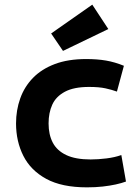

<svg xmlns="http://www.w3.org/2000/svg" viewBox="-20 -794 600 826"><path d="M354 12Q246 12 179 -24.5Q112 -61 80.5 -123.5Q49 -186 49 -263Q49 -320 67 -370.5Q85 -421 122 -459Q159 -497 216 -518.5Q273 -540 351 -540Q398 -540 436 -533.5Q474 -527 513 -511L483 -400Q461 -408 433.5 -414Q406 -420 363 -420Q298 -420 259.5 -399.5Q221 -379 205 -344Q189 -309 189 -263Q189 -215 207 -180.5Q225 -146 265 -127Q305 -108 370 -108Q402 -108 438 -112.5Q474 -117 502 -127L522 -13Q503 -6 478 -0.5Q453 5 422 8.5Q391 12 354 12ZM251 -575 200 -650 377 -774 446 -669Z"/></svg>

Font: Ubuntu Sans Mono
Style: Regular
Weight: 400
Monospace: yes
Designer: Dalton Maag Ltd
Foundry: Dalton Maag Ltd
Version: Version 1.006